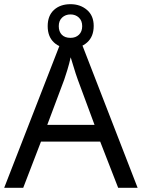

<svg xmlns="http://www.w3.org/2000/svg" viewBox="-20 -898 679 918"><path d="M545 0 459 -221H176L91 0H0L279 -717H360L638 0ZM352 -517Q349 -525 342 -546Q335 -567 328.5 -589.5Q322 -612 318 -624Q311 -593 302 -563.5Q293 -534 287 -517L206 -301H432ZM317 -667Q268 -667 238 -695Q208 -723 208 -773Q208 -823 238 -850.5Q268 -878 317 -878Q364 -878 396 -850.5Q428 -823 428 -774Q428 -723 396.5 -695Q365 -667 317 -667ZM317 -717Q342 -717 357.5 -732Q373 -747 373 -773Q373 -799 357 -814Q341 -829 317 -829Q293 -829 277 -814Q261 -799 261 -773Q261 -747 275.5 -732Q290 -717 317 -717Z"/></svg>

Font: Noto Sans Tifinagh Azawagh
Style: Regular
Weight: 400
Designer: JamraPatel
Foundry: JamraPatel LLC
Version: Version 2.006; ttfautohint (v1.8.4.7-5d5b)